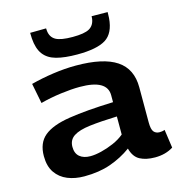

<svg xmlns="http://www.w3.org/2000/svg" viewBox="-114 -875 919 986"><g transform="rotate(-15 345.0 -382.5)"><path d="M39 -144Q39 -214 82.5 -250Q126 -286 217.5 -300.5Q309 -315 454 -320V-357Q454 -440 309 -440Q265 -440 207.5 -432.5Q150 -425 98 -411L77 -518Q134 -533 196.5 -542Q259 -551 318 -551Q463 -551 533.5 -504Q604 -457 604 -359V-173Q604 -135 615 -122Q626 -109 645 -109Q651 -109 658.5 -110Q666 -111 673 -114L687 -16Q646 10 590 10Q542 10 510 -7Q478 -24 466 -70Q415 -33 354 -11.5Q293 10 214 10Q165 10 125.5 -6Q86 -22 62.5 -56Q39 -90 39 -144ZM193 -152Q193 -117 214 -99.5Q235 -82 271 -82Q296 -82 329 -90Q362 -98 395.5 -112.5Q429 -127 454 -148V-244Q367 -241 309 -234Q251 -227 222 -208Q193 -189 193 -152ZM341 -604Q274 -604 230 -616Q186 -628 163 -658.5Q140 -689 136 -744Q135 -757 135 -774L220 -775Q220 -771 220.5 -767.5Q221 -764 221 -761Q225 -727 251.5 -712Q278 -697 341 -697Q404 -697 430 -712Q456 -727 461 -761Q461 -764 461.5 -767.5Q462 -771 462 -775L547 -774Q547 -766 546.5 -758.5Q546 -751 546 -743Q540 -663 492.5 -633.5Q445 -604 341 -604Z"/></g></svg>

Font: Georama Extended SemiBold
Style: Regular
Weight: 600
Width: 7
Designer: Jean-Baptiste Levee
Foundry: Production Type
Version: Version 1.000